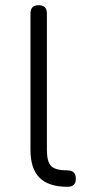

<svg xmlns="http://www.w3.org/2000/svg" viewBox="-20 -717 348 737"><path d="M239 0Q166.5 0 131.8 -34.8Q97 -69.5 97 -141.5V-665.5Q97 -697 128.5 -697Q160 -697 160 -665.5V-141.5Q160 -96 176.5 -79.5Q193 -63 238.5 -63Q271 -63 271 -31.5Q272 0 239 0Z"/></svg>

Font: Jura Light Medium
Style: Regular
Weight: 500
Version: Version 5.106